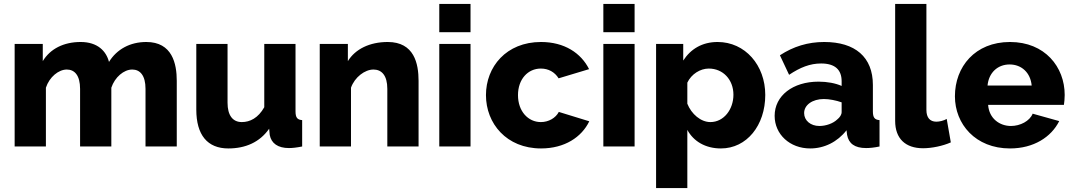

<svg xmlns="http://www.w3.org/2000/svg" viewBox="-20 -750 5489 983"><path d="M885 -336C885 -424 862 -535 729 -535C646 -535 578 -498 538 -433C524 -488 480 -535 393 -535C306 -535 237 -500 199 -437V-525H55V0H215V-301C233 -356 280 -394 322 -394C362 -394 390 -364 390 -295V0H550V-301C568 -355 614 -394 657 -394C697 -394 725 -364 725 -295V0H885Z M1149 10C1237 10 1310 -22 1358 -91L1361 -59C1369 -16 1403 8 1459 8C1476 8 1497 6 1527 0V-135C1502 -137 1493 -148 1493 -180V-525H1333V-201C1302 -146 1260 -125 1218 -125C1171 -125 1145 -160 1145 -224V-525H985V-189C985 -59 1042 10 1149 10Z M2123 -336C2123 -424 2101 -535 1965 -535C1873 -535 1799 -499 1761 -437V-525H1617V0H1777V-301C1796 -355 1848 -394 1892 -394C1934 -394 1963 -364 1963 -295V0H2123Z M2389 0V-525H2229V0ZM2389 -585V-730H2229V-585Z M2468 -263C2468 -118 2573 10 2750 10C2871 10 2958 -48 2997 -129L2841 -177C2825 -146 2789 -125 2749 -125C2684 -125 2632 -180 2632 -263C2632 -345 2683 -399 2749 -399C2788 -399 2820 -381 2840 -349L2996 -396C2955 -478 2870 -535 2750 -535C2572 -535 2468 -408 2468 -263Z M3229 0V-525H3069V0ZM3229 -585V-730H3069V-585Z M3671 10C3803 10 3898 -108 3898 -264C3898 -416 3795 -535 3654 -535C3575 -535 3516 -499 3478 -440V-525H3339V213H3499V-85C3531 -26 3592 10 3671 10ZM3617 -125C3568 -125 3520 -166 3499 -219V-327C3520 -371 3565 -399 3609 -399C3682 -399 3735 -342 3735 -265C3735 -190 3686 -125 3617 -125Z M4128 10C4200 10 4267 -23 4314 -83L4317 -59C4325 -16 4355 8 4414 8C4432 8 4455 6 4483 0V-135C4458 -137 4449 -148 4449 -180V-315C4449 -458 4358 -535 4200 -535C4116 -535 4042 -512 3973 -467L4020 -367C4077 -405 4127 -425 4184 -425C4255 -425 4289 -393 4289 -334V-310C4258 -324 4215 -332 4171 -332C4039 -332 3946 -260 3946 -157C3946 -62 4024 10 4128 10ZM4175 -105C4130 -105 4097 -133 4097 -171C4097 -213 4140 -243 4198 -243C4226 -243 4261 -236 4289 -226V-176C4289 -163 4280 -149 4266 -138C4245 -118 4209 -105 4175 -105Z M4563 -131C4563 -41 4615 9 4706 9C4751 9 4808 -3 4848 -21L4827 -141C4811 -132 4790 -127 4774 -127C4741 -127 4723 -148 4723 -187V-730H4563Z M5151 10C5272 10 5362 -48 5403 -130L5267 -168C5252 -130 5203 -105 5156 -105C5098 -105 5044 -143 5039 -213H5427C5429 -226 5431 -245 5431 -264C5431 -407 5330 -535 5151 -535C4972 -535 4869 -408 4869 -257C4869 -115 4974 10 5151 10ZM5036 -312C5042 -377 5087 -420 5149 -420C5210 -420 5256 -378 5262 -312Z"/></svg>

Font: Raleway
Style: ExtraBold
Weight: 800
Designer: Matt McInerney, Pablo Impallari, Rodrigo Fuenzalida
Foundry: Matt McInerney, Pablo Impallari, Rodrigo Fuenzalida
Version: Version 3.000